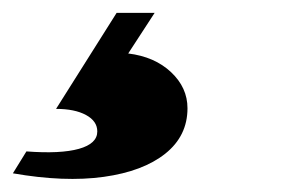

<svg xmlns="http://www.w3.org/2000/svg" viewBox="-102 -27 436 298"><path d="M-82 242 -61 208Q-8 212 20.5 204Q49 196 49 177Q49 161 31.5 151.5Q14 142 -15 142L79 -7H138L97 56Q138 61 163.5 85Q189 109 189 141Q189 184 154.5 211.5Q120 239 59 247.5Q-2 256 -82 242Z"/></svg>

Font: Platypi Light ExtraBold
Style: Italic
Weight: 800
Italic angle: -13°
Version: Version 1.200